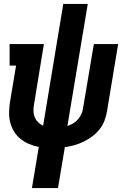

<svg xmlns="http://www.w3.org/2000/svg" viewBox="-20 -755 640 980"><path d="M143 205 178 -5Q152 -10 128.5 -20Q105 -30 85.5 -45.5Q66 -61 52.5 -82.5Q39 -104 32.5 -129Q26 -154 26.5 -181Q27 -208 31 -234L62 -420H29V-530H204L153 -218Q150 -201 151 -185Q152 -169 158 -155Q164 -141 175 -130.5Q186 -120 200 -113L303 -735H428L324 -112Q340 -117 354 -125.5Q368 -134 378.5 -146.5Q389 -159 395.5 -173.5Q402 -188 404 -203L459 -530H583L526 -186Q522 -162 513 -138.5Q504 -115 488 -95Q472 -75 451 -59Q430 -43 407 -32Q384 -21 359.5 -14Q335 -7 311 -4L276 205Z"/></svg>

Font: Iosevka Curly Slab XBdExObl
Style: Regular
Weight: 800
Width: 7
Italic angle: -9°
Monospace: yes
Designer: Belleve Invis
Foundry: Belleve Invis
Version: Version 11.1.0; ttfautohint (v1.8.3)